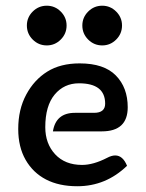

<svg xmlns="http://www.w3.org/2000/svg" viewBox="-20 -646 513 673"><path d="M251 6.8Q187 6.8 141.4 -16.8Q95.7 -40.5 69.8 -85.7Q43.9 -130.9 43.9 -193.8Q43.9 -262.2 71.8 -314.2Q99.6 -366.2 145.8 -395Q191.9 -423.8 259.3 -423.8Q344.7 -423.8 386.2 -381.3Q427.7 -338.9 427.7 -270Q427.7 -185.5 336.9 -185.5H165.5Q175.8 -250.5 242.7 -250.5H309.6Q348.6 -250.5 348.6 -282.7Q348.6 -354 256.8 -354Q204.6 -354 171.6 -314.5Q138.7 -274.9 138.7 -200.2Q138.7 -142.6 173.3 -105.2Q208 -67.9 267.6 -67.9Q307.1 -67.9 355.5 -92.8Q371.1 -101.1 383.8 -101.1Q410.6 -101.1 425.3 -64.9Q351.1 6.8 251 6.8ZM338.4 -486.8Q309.6 -486.8 289.1 -507.3Q268.6 -527.8 268.6 -556.6Q268.6 -585 289.1 -605.5Q309.6 -626 338.4 -626Q366.7 -626 387.2 -605.5Q407.7 -585 407.7 -556.6Q407.7 -527.8 387.2 -507.3Q366.7 -486.8 338.4 -486.8ZM144 -486.8Q115.2 -486.8 94.7 -507.3Q74.2 -527.8 74.2 -556.6Q74.2 -585 94.7 -605.5Q115.2 -626 144 -626Q172.4 -626 192.9 -605.5Q213.4 -585 213.4 -556.6Q213.4 -527.8 192.9 -507.3Q172.4 -486.8 144 -486.8Z"/></svg>

Font: Bainsley
Style: Regular
Weight: 400
Designer: Paul James MIller
Foundry: High-Logic / Made with FontCreator
Version: Version 1.411;March 28, 2021;FontCreator 13.0.0.2683 64-bit